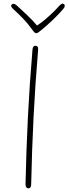

<svg xmlns="http://www.w3.org/2000/svg" viewBox="-20 -1019 375 1053"><path d="M158 -745Q159 -758 163 -763Q167 -768 174 -768Q182 -768 186 -763Q190 -758 189 -745Q173 -556 164 -376Q155 -196 151 -9Q151 3 147 8.5Q143 14 136 14Q129 14 124.5 8.5Q120 3 120 -9Q124 -196 133 -376Q142 -556 158 -745ZM303 -985Q311 -994 318 -997.5Q325 -1001 331 -996Q336 -992 335 -985Q334 -978 327 -970Q309 -949 286 -926Q263 -903 239.5 -882Q216 -861 194 -844Q191 -841 187 -839Q183 -837 179 -837Q174 -837 170.5 -840Q167 -843 163 -848Q137 -885 108 -915.5Q79 -946 53 -969Q43 -978 41.5 -984Q40 -990 44 -994Q49 -999 56 -998Q63 -997 72 -989Q101 -962 128.5 -936.5Q156 -911 183 -879Q201 -890 225.5 -910.5Q250 -931 271.5 -952Q293 -973 303 -985Z"/></svg>

Font: Playpen Sans Thin
Style: Regular
Weight: 250
Designer: Laura Meseguer, Veronika Burian, José Scaglione
Foundry: TypeTogether
Version: Version 1.001